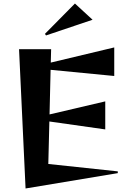

<svg xmlns="http://www.w3.org/2000/svg" viewBox="-20 -1059 729 1089"><path d="M241 -858 235 -867 405 -1039 505 -947ZM125 10 88 -780H270L268 -704L628 -790V-628L267 -663L261 -410L577 -484V-325L260 -370L254 -129L648 -87V-77Z"/></svg>

Font: Reggae One
Style: Regular
Weight: 400
Designer: Fontworks Inc.
Foundry: Fontworks Inc.
Version: Version 1.100